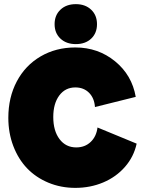

<svg xmlns="http://www.w3.org/2000/svg" viewBox="-20 -890 696 922"><path d="M341.8 12.2Q272 12.2 211.9 -12.9Q151.9 -38.1 109.9 -82Q67.9 -126 43.9 -188.7Q20 -251.5 20 -324.2Q20 -422.4 60.8 -499.3Q101.6 -576.2 175 -619.1Q248.5 -662.1 341.8 -662.1Q451.2 -662.1 532.5 -595.7Q613.8 -529.3 631.8 -424.8L436 -376Q433.1 -418.9 407.5 -444.6Q381.8 -470.2 341.8 -470.2Q293.5 -470.2 264.6 -431.4Q235.8 -392.6 235.8 -328.1Q235.8 -261.7 265.9 -221.9Q295.9 -182.1 346.2 -182.1Q387.7 -182.1 415.3 -208.3Q442.9 -234.4 448.2 -277.8L636.2 -200.2Q622.6 -137.2 580.1 -88.6Q537.6 -40 475.6 -13.9Q413.6 12.2 341.8 12.2ZM344.2 -870.1Q389.6 -870.1 417.7 -843.5Q445.8 -816.9 445.8 -773.9Q445.8 -731 418 -704.6Q390.1 -678.2 344.2 -678.2Q298.3 -678.2 270.3 -704.6Q242.2 -731 242.2 -773.9Q242.2 -816.9 270.3 -843.5Q298.3 -870.1 344.2 -870.1Z"/></svg>

Font: Apfel Grotezk Satt
Style: Regular
Weight: 900
Designer: Luigi Gorlero
Foundry: © 2023, Luigi Gorlero & Collletttivo
Version: Version 2.000;Glyphs 3.2 (3217)